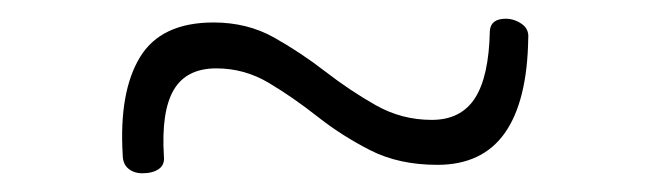

<svg xmlns="http://www.w3.org/2000/svg" viewBox="-20 -409 690 205"><path d="M447 -233Q406 -233 375.5 -248.5Q345 -264 319 -284.5Q293 -305 267 -320.5Q241 -336 211 -336Q179 -336 165.5 -313Q152 -290 155 -242Q156 -233 149.5 -228.5Q143 -224 132 -224Q123 -224 117 -229Q111 -234 111 -244Q107 -311 129.5 -348Q152 -385 208 -385Q244 -385 272.5 -369Q301 -353 327.5 -332.5Q354 -312 381.5 -296.5Q409 -281 441 -281Q472 -281 487 -304Q502 -327 503 -376Q504 -389 520 -389Q529 -389 537 -383.5Q545 -378 544 -368Q543 -301 519 -267Q495 -233 447 -233Z"/></svg>

Font: Playpen Sans ExtraLight
Style: Regular
Weight: 250
Designer: Laura Meseguer, Veronika Burian, José Scaglione
Foundry: TypeTogether
Version: Version 1.001